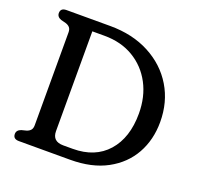

<svg xmlns="http://www.w3.org/2000/svg" viewBox="-123 -832 992 964"><g transform="rotate(20 373.0 -350.0)"><path d="M42 -27Q42 -47.5 65.5 -56L91 -62.5Q105.5 -67 113.2 -76Q121 -85 121 -102V-598Q121 -615 113.2 -624Q105.5 -633 91 -637.5L65.5 -644Q42 -652.5 42 -673Q42 -700 73.5 -700H306.5Q426.5 -700 517 -652.2Q607.5 -604.5 657.5 -521.5Q707.5 -438.5 707.5 -332Q707.5 -237.5 665.8 -162.5Q624 -87.5 543.5 -43.8Q463 0 347 0H73.5Q42 0 42 -27ZM340.5 -56Q459.5 -56 526 -131.2Q592.5 -206.5 592.5 -335.5Q592.5 -425.5 555.5 -495Q518.5 -564.5 452 -604.2Q385.5 -644 296.5 -644H231.5V-111Q231.5 -56 290 -56Z"/></g></svg>

Font: Fraunces 72pt S100
Style: Regular
Weight: 400
Version: Version 1.000; ttfautohint (v1.8.3)